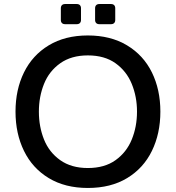

<svg xmlns="http://www.w3.org/2000/svg" viewBox="-20 -921 873 953"><path d="M57 -367Q57 -476 99 -561.5Q141 -647 222 -696Q303 -745 416 -745Q529 -745 610.5 -696Q692 -647 734 -561.5Q776 -476 776 -367Q776 -258 734 -172Q692 -86 611 -37Q530 12 416 12Q303 12 222 -37Q141 -86 99 -172Q57 -258 57 -367ZM660 -367Q660 -441 634 -504.5Q608 -568 553.5 -607Q499 -646 416 -646Q334 -646 279 -607Q224 -568 198.5 -504.5Q173 -441 173 -367Q173 -292 198.5 -228.5Q224 -165 279 -126Q334 -87 416 -87Q499 -87 553.5 -126Q608 -165 634 -228.5Q660 -292 660 -367ZM361 -801H303Q293 -801 287.5 -806.5Q282 -812 282 -822V-880Q282 -890 287.5 -895.5Q293 -901 303 -901H361Q371 -901 376.5 -895.5Q382 -890 382 -880V-822Q382 -812 376.5 -806.5Q371 -801 361 -801ZM531 -801H473Q463 -801 457.5 -806.5Q452 -812 452 -822V-880Q452 -890 457.5 -895.5Q463 -901 473 -901H531Q541 -901 546.5 -895.5Q552 -890 552 -880V-822Q552 -812 546.5 -806.5Q541 -801 531 -801Z"/></svg>

Font: Shippori Antique B1
Style: Regular
Weight: 400
Designer: FONTDASU
Foundry: FONTDASU / Google Inc. / but / Adobe
Version: Version 2.001